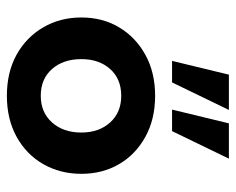

<svg xmlns="http://www.w3.org/2000/svg" viewBox="-82 -576 669 544"><g transform="rotate(90 252.0 -304.5)"><path d="M252 10Q185 10 135.5 -17.5Q86 -45 58 -93Q30 -141 30 -201Q30 -261 58 -308Q86 -355 136 -382.5Q186 -410 252 -410Q318 -410 368 -382.5Q418 -355 445.5 -308Q473 -261 473 -201Q473 -141 445.5 -93Q418 -45 368 -17.5Q318 10 252 10ZM252 -86Q299 -86 327.5 -118Q356 -150 356 -201Q356 -251 327.5 -282.5Q299 -314 252 -314Q204 -314 176 -282.5Q148 -251 148 -201Q148 -150 176 -118Q204 -86 252 -86ZM153 -458 192 -619H292L214 -458ZM291 -458 330 -619H430L352 -458Z"/></g></svg>

Font: Rokkitt
Style: Bold
Weight: 700
Designer: Vernon Adams
Foundry: Vernon Adams
Version: Version 3.103